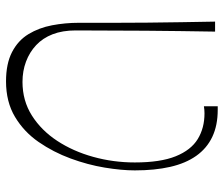

<svg xmlns="http://www.w3.org/2000/svg" viewBox="-74 -676 760 653"><g transform="rotate(90 306.5 -349.0)"><path d="M256 11Q196 11 156.5 -9.5Q117 -30 95.5 -65.5Q74 -101 65.5 -145.5Q57 -190 57 -237Q57 -251 57 -284.5Q57 -318 57 -365.5Q57 -413 56.5 -469Q56 -525 55 -584.5Q54 -644 53 -700H87Q85 -582 84 -463.5Q83 -345 83 -226Q83 -181 96 -147.5Q109 -114 133 -91.5Q157 -69 189 -57Q221 -45 258 -45Q322 -45 372.5 -77Q423 -109 458.5 -163Q494 -217 513 -285.5Q532 -354 532 -427Q532 -514 511 -566Q490 -618 452.5 -641Q415 -664 365 -664Q359 -664 353 -663.5Q347 -663 341 -662V-709Q344 -709 347 -709Q350 -709 353 -709Q406 -709 445 -690.5Q484 -672 509.5 -636Q535 -600 547 -547.5Q559 -495 559 -427Q559 -382 549.5 -324.5Q540 -267 518.5 -208.5Q497 -150 462.5 -100Q428 -50 377 -19.5Q326 11 256 11Z"/></g></svg>

Font: Ojuju Light
Style: Regular
Weight: 300
Designer: Chisaokwu Joboson, Mirko Velimirovic
Foundry: Udi Foundry
Version: Version 1.000